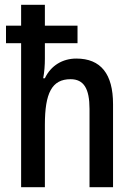

<svg xmlns="http://www.w3.org/2000/svg" viewBox="-20 -780 557 800"><path d="M167 -760H68V-673H5V-600H68V0H167V-260C167 -392 196 -450 274 -450C329 -450 353 -411 353 -326V0H451V-346C451 -472 400 -536 298 -536C241 -536 192 -507 167 -454H160C165 -480 167 -509 167 -535V-600H303V-673H167Z"/></svg>

Font: Noto Sans Armenian Condensed Medium
Style: Regular
Weight: 500
Width: 3
Designer: Monotype Design Team
Foundry: Monotype Imaging Inc.
Version: Version 2.008